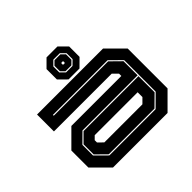

<svg xmlns="http://www.w3.org/2000/svg" viewBox="-175 -939 1137 1137"><g transform="rotate(-45 394.0 -370.0)"><path d="M165.5 0 62.5 -103V-245.5L165.5 -348.5H584V-368L553.5 -398.5H69.5V-540H622.5L725.5 -437V-103L622.5 0ZM201 -66H588.5L662 -139V-403L592.5 -472H134.5V-465H590L655 -401V-283H193L132.5 -223V-134ZM203.5 -73 139.5 -136V-220.5L195 -276H655V-141L586 -73ZM234.5 -141.5H553.5L584 -172V-212H224.5L203.5 -191V-172ZM348.5 -555 299.5 -603.5V-690.5L348.5 -739.5H440L489 -690.5V-603.5L440 -555ZM367.5 -595H421.5L450 -623V-673L421.5 -701.5H367.5L339 -673V-623ZM370 -602 346.5 -625.5V-671L370 -694.5H419L443 -671V-625.5L419 -602ZM390 -638.5H398.5L403 -643.5V-651L398.5 -655.5H390L385.5 -651V-643.5Z"/></g></svg>

Font: Tourney Expanded ExtraBold
Style: Regular
Weight: 800
Width: 7
Designer: Tyler Finck
Foundry: Etcetera Type Co
Version: Version 1.010; ttfautohint (v1.8.3)